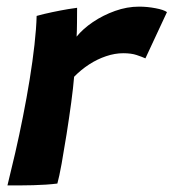

<svg xmlns="http://www.w3.org/2000/svg" viewBox="-20 -557 524 579"><path d="M211 -446.5Q230 -470 260.2 -490.5Q290.5 -511 326.8 -524Q363 -537 399.5 -537Q424 -537 449 -532.2Q474 -527.5 483.5 -520.5L418.5 -381Q408.5 -385.5 392.2 -391Q376 -396.5 351.5 -396.5Q326.5 -396.5 299.8 -387.5Q273 -378.5 248.5 -362.5Q224 -346.5 203.5 -325.5Q201 -294.5 194.8 -248Q188.5 -201.5 180.8 -152.5Q173 -103.5 165.8 -63.2Q158.5 -23 153 -3.5Q121.5 0.5 80.2 1.5Q39 2.5 2.5 2Q13.5 -42.5 25.8 -95.5Q38 -148.5 49.2 -205.2Q60.5 -262 69.5 -317.5Q78.5 -373 84 -422.2Q89.5 -471.5 90.5 -509Q112 -515 138.2 -520.5Q164.5 -526 185.5 -529.5Q206.5 -533 212.5 -533.5Q212.5 -515.5 212.2 -488.2Q212 -461 211 -446.5Z"/></svg>

Font: Grandstander Thin SemiBold
Style: Italic
Weight: 600
Italic angle: -15°
Version: Version 1.200